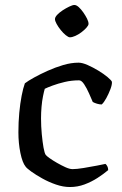

<svg xmlns="http://www.w3.org/2000/svg" viewBox="-20 -752 490 772"><path d="M261 0Q234 0 205 -10Q176 -20 150 -34.5Q124 -49 106 -62Q88 -75 83 -82Q70 -98 62 -137Q54 -176 54 -220Q54 -261 57.5 -298.5Q61 -336 67 -367Q73 -398 80 -417Q93 -427 117.5 -440.5Q142 -454 172 -467.5Q202 -481 234 -490.5Q266 -500 296 -500Q311 -500 332.5 -490.5Q354 -481 375.5 -468Q397 -455 412.5 -442Q428 -429 430 -423Q431 -412 424 -393.5Q417 -375 407.5 -357.5Q398 -340 389 -332Q380 -332 370 -335Q360 -338 353 -342Q347 -356 338 -376.5Q329 -397 318.5 -413Q308 -429 298 -429Q268 -429 240.5 -422.5Q213 -416 191.5 -408Q170 -400 160 -395Q157 -385 153 -365.5Q149 -346 147 -322.5Q145 -299 145 -276Q145 -244 148 -212.5Q151 -181 155 -158.5Q159 -136 164 -129Q167 -125 179.5 -116Q192 -107 209.5 -97Q227 -87 243.5 -79.5Q260 -72 272 -72Q288 -72 316 -76.5Q344 -81 369.5 -86Q395 -91 404 -93Q408 -90 411.5 -83.5Q415 -77 415 -68Q396 -52 372 -36.5Q348 -21 320 -10.5Q292 0 261 0ZM261 -602Q255 -602 244.5 -610.5Q234 -619 224 -631.5Q214 -644 207.5 -656Q201 -668 201 -675Q201 -683 210 -692.5Q219 -702 232 -710.5Q245 -719 258.5 -725.5Q272 -732 279 -732Q287 -732 296.5 -723.5Q306 -715 315 -702Q324 -689 330 -677Q336 -665 336 -656Q336 -650 327.5 -640.5Q319 -631 307 -622Q295 -613 282.5 -607.5Q270 -602 261 -602Z"/></svg>

Font: Texturina Medium 12pt
Style: Regular
Weight: 400
Version: Version 1.002